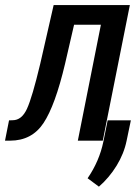

<svg xmlns="http://www.w3.org/2000/svg" viewBox="-42 -548 530 748"><path d="M-2.9 0H-22.5L-6.8 -79.1L7.3 -79.6Q42.5 -79.6 63 -124Q83.5 -168.5 114.7 -299.3L167 -528.3H463.9L358.4 0H261.2L351.1 -451.7H246.6L211.4 -299.3Q172.9 -136.7 127.4 -68.4Q82 0 -2.9 0ZM451.2 0.5Q440.9 50.8 412.1 97.7Q383.3 144.5 343.3 179.2L299.3 146.5Q345.2 79.6 360.8 3.4L377.4 -79.1H467.8Z"/></svg>

Font: RobotoCondensed-Italic
Style: Italic
Weight: 400
Designer: Google
Version: Version 1.200311; 2013